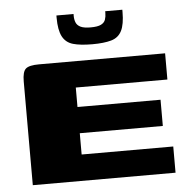

<svg xmlns="http://www.w3.org/2000/svg" viewBox="-48 -689 724 737"><g transform="rotate(-5 313.5 -320.5)"><path d="M49 0V-400Q49 -437 62 -448.5Q75 -460 113 -460H599V-359H246V-284H566V-183H246V-101H599V0ZM324 -519Q278 -519 250 -527Q222 -535 209 -560Q196 -585 196 -632V-641H262V-634Q262 -620 266.5 -608.5Q271 -597 284 -590.5Q297 -584 323 -584Q350 -584 363 -590.5Q376 -597 380 -608.5Q384 -620 384 -634V-641H450V-632Q450 -585 437.5 -560Q425 -535 397 -527Q369 -519 324 -519Z"/></g></svg>

Font: Genos ExtraBold
Style: Regular
Weight: 800
Designer: Robert E. Leuschke
Foundry: Robert E. Leuschke
Version: Version 1.010